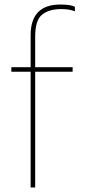

<svg xmlns="http://www.w3.org/2000/svg" viewBox="-20 -826 380 846"><path d="M135 0H115V-510H30V-530H115V-671Q115 -806 246 -806Q293 -806 310 -796V-776Q287 -786 250 -786Q196 -786 165.5 -761.5Q135 -737 135 -665V-530H300V-510H135Z"/></svg>

Font: Tanohe Sans Thin
Style: Regular
Weight: 100
Designer: Village Type and Design LLC & Cristiano Sobral
Foundry: Cooper Hewitt Smithsonian Design Museum
Version: Version 1.00;September 29, 2021;FontCreator 13.0.0.2655 64-b